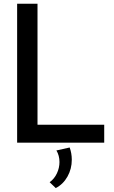

<svg xmlns="http://www.w3.org/2000/svg" viewBox="-20 -752 601 1012"><path d="M529.3 0H70.3V-732.4H177.7V-94.7H529.3ZM273.9 239.3 241.7 208.5Q266.6 190.4 280 161.6Q293.5 132.8 293.5 102.1Q293.5 67.9 277.3 41L347.2 25.4Q358.4 56.2 358.4 89.8Q358.4 138.2 335.7 178.7Q313 219.2 273.9 239.3Z"/></svg>

Font: Kumbh Sans Medium
Style: Regular
Weight: 500
Version: Version 1.005